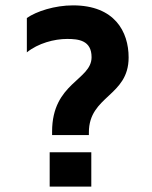

<svg xmlns="http://www.w3.org/2000/svg" viewBox="-20 -695 565 715"><path d="M459 -481C459 -577 407 -675 252 -675C184 -675 116 -653 80 -628V-500C122 -534 182 -550 230 -550C272 -550 321 -545 321 -482C321 -396 174 -387 174 -205V-192H311V-202C311 -339 459 -336 459 -481ZM165 0H320V-128H165Z"/></svg>

Font: Maven Pro
Style: Black
Weight: 900
Designer: Joe Prince
Foundry: Joe Prince
Version: Version 1.003